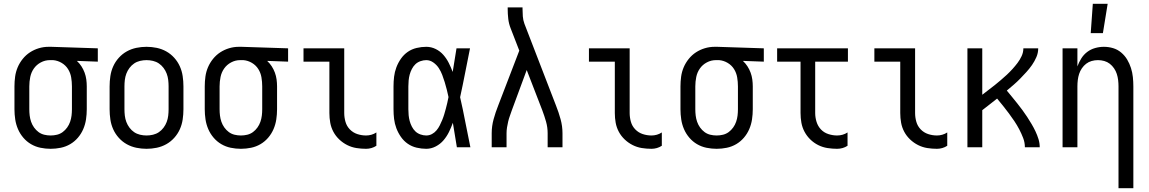

<svg xmlns="http://www.w3.org/2000/svg" viewBox="-20 -774 6040 1009"><path d="M246 8Q219 8 192.5 2.5Q166 -3 143 -16.5Q120 -30 102.5 -50.5Q85 -71 74.5 -95.5Q64 -120 60 -146.5Q56 -173 56 -200V-320Q56 -346 59.5 -371.5Q63 -397 73 -420.5Q83 -444 99.5 -464.5Q116 -485 137.5 -499Q159 -513 184 -520.5Q209 -528 235 -528H250L494 -520V-450L384 -454Q398 -441 408 -425.5Q418 -410 424.5 -392.5Q431 -375 433.5 -356.5Q436 -338 436 -320V-200Q436 -173 432 -146.5Q428 -120 417.5 -95.5Q407 -71 389.5 -50.5Q372 -30 349 -16.5Q326 -3 299.5 2.5Q273 8 246 8ZM246 -62Q263 -62 279.5 -66Q296 -70 309.5 -80Q323 -90 333 -104Q343 -118 348.5 -134Q354 -150 356 -166.5Q358 -183 358 -200V-320Q358 -344 354 -367.5Q350 -391 337.5 -411Q325 -431 304 -443.5Q283 -456 259 -458H242Q217 -458 194.5 -446Q172 -434 158 -414Q144 -394 139 -369.5Q134 -345 134 -320V-200Q134 -183 136 -166.5Q138 -150 143.5 -134Q149 -118 159 -104Q169 -90 182.5 -80Q196 -70 212.5 -66Q229 -62 246 -62Z M750 8Q723 8 696.5 2.5Q670 -3 646.5 -16Q623 -29 604.5 -49.5Q586 -70 575 -94.5Q564 -119 560 -146Q556 -173 556 -200V-320Q556 -347 560 -374Q564 -401 575 -425.5Q586 -450 604.5 -470.5Q623 -491 646.5 -504Q670 -517 696.5 -522.5Q723 -528 750 -528Q777 -528 803.5 -522.5Q830 -517 853.5 -504Q877 -491 895.5 -470.5Q914 -450 925 -425.5Q936 -401 940 -374Q944 -347 944 -320V-200Q944 -173 940 -146Q936 -119 925 -94.5Q914 -70 895.5 -49.5Q877 -29 853.5 -16Q830 -3 803.5 2.5Q777 8 750 8ZM750 -62Q767 -62 784 -66Q801 -70 815 -79.5Q829 -89 839.5 -103Q850 -117 856 -133Q862 -149 864 -166Q866 -183 866 -200V-320Q866 -337 864 -354Q862 -371 856 -387Q850 -403 839.5 -417Q829 -431 815 -440.5Q801 -450 784 -454Q767 -458 750 -458Q733 -458 716 -454Q699 -450 685 -440.5Q671 -431 660.5 -417Q650 -403 644 -387Q638 -371 636 -354Q634 -337 634 -320V-200Q634 -183 636 -166Q638 -149 644 -133Q650 -117 660.5 -103Q671 -89 685 -79.5Q699 -70 716 -66Q733 -62 750 -62Z M1246 8Q1219 8 1192.5 2.5Q1166 -3 1143 -16.5Q1120 -30 1102.5 -50.5Q1085 -71 1074.5 -95.5Q1064 -120 1060 -146.5Q1056 -173 1056 -200V-320Q1056 -346 1059.5 -371.5Q1063 -397 1073 -420.5Q1083 -444 1099.5 -464.5Q1116 -485 1137.5 -499Q1159 -513 1184 -520.5Q1209 -528 1235 -528H1250L1494 -520V-450L1384 -454Q1398 -441 1408 -425.5Q1418 -410 1424.5 -392.5Q1431 -375 1433.5 -356.5Q1436 -338 1436 -320V-200Q1436 -173 1432 -146.5Q1428 -120 1417.5 -95.5Q1407 -71 1389.5 -50.5Q1372 -30 1349 -16.5Q1326 -3 1299.5 2.5Q1273 8 1246 8ZM1246 -62Q1263 -62 1279.5 -66Q1296 -70 1309.5 -80Q1323 -90 1333 -104Q1343 -118 1348.5 -134Q1354 -150 1356 -166.5Q1358 -183 1358 -200V-320Q1358 -344 1354 -367.5Q1350 -391 1337.5 -411Q1325 -431 1304 -443.5Q1283 -456 1259 -458H1242Q1217 -458 1194.5 -446Q1172 -434 1158 -414Q1144 -394 1139 -369.5Q1134 -345 1134 -320V-200Q1134 -183 1136 -166.5Q1138 -150 1143.5 -134Q1149 -118 1159 -104Q1169 -90 1182.5 -80Q1196 -70 1212.5 -66Q1229 -62 1246 -62Z M1904 8Q1878 8 1853 4Q1828 0 1805 -11.5Q1782 -23 1763 -41Q1744 -59 1732 -81.5Q1720 -104 1715.5 -129Q1711 -154 1711 -180V-450H1575V-520H1789V-180Q1789 -157 1795.5 -134Q1802 -111 1818.5 -94Q1835 -77 1857.5 -69.5Q1880 -62 1904 -62Q1918 -62 1932 -66Q1946 -70 1958 -78V-8Q1946 0 1932 4Q1918 8 1904 8Z M2220 8Q2195 8 2169.5 2Q2144 -4 2123 -18.5Q2102 -33 2087 -54.5Q2072 -76 2063 -100Q2054 -124 2051 -149Q2048 -174 2048 -200V-320Q2048 -346 2051 -371Q2054 -396 2063 -420Q2072 -444 2087 -465.5Q2102 -487 2123 -501.5Q2144 -516 2169.5 -522Q2195 -528 2220 -528Q2246 -528 2269.5 -516.5Q2293 -505 2310 -485.5Q2327 -466 2338.5 -443Q2350 -420 2359 -396Q2364 -427 2369 -458Q2374 -489 2379 -520H2450Q2437 -456 2424.5 -391.5Q2412 -327 2398 -263Q2413 -198 2425.5 -132Q2438 -66 2452 0H2381Q2376 -32 2370.5 -64Q2365 -96 2360 -128V-129Q2351 -104 2339.5 -80.5Q2328 -57 2311 -37Q2294 -17 2270 -4.5Q2246 8 2220 8ZM2220 -62Q2236 -62 2250 -69.5Q2264 -77 2274 -89Q2284 -101 2291 -115Q2298 -129 2304 -143.5Q2310 -158 2314.5 -173Q2319 -188 2323 -203Q2327 -218 2330.5 -233Q2334 -248 2337 -264Q2333 -283 2328 -303Q2323 -323 2317 -342.5Q2311 -362 2304 -380.5Q2297 -399 2286 -416Q2275 -433 2257.5 -445.5Q2240 -458 2220 -458Q2205 -458 2189.5 -452.5Q2174 -447 2163 -436.5Q2152 -426 2144.5 -411.5Q2137 -397 2133 -382Q2129 -367 2127.5 -351.5Q2126 -336 2126 -320V-200Q2126 -184 2127.5 -168.5Q2129 -153 2133 -138Q2137 -123 2144.5 -108.5Q2152 -94 2163 -83.5Q2174 -73 2189.5 -67.5Q2205 -62 2220 -62Z M2564 0V-74Q2564 -111 2574 -147.5Q2584 -184 2598 -219L2709 -508L2664 -624Q2654 -649 2651 -675Q2648 -701 2648 -728V-735H2726V-728Q2726 -708 2727.5 -688Q2729 -668 2736 -649L2902 -219Q2916 -184 2926 -147.5Q2936 -111 2936 -74V0H2858V-74Q2858 -105 2849.5 -135Q2841 -165 2830 -194L2748 -406L2670 -195Q2665 -180 2659.5 -165Q2654 -150 2650.5 -135Q2647 -120 2644.5 -104.5Q2642 -89 2642 -74V0Z M3404 8Q3378 8 3353 4Q3328 0 3305 -11.5Q3282 -23 3263 -41Q3244 -59 3232 -81.5Q3220 -104 3215.5 -129Q3211 -154 3211 -180V-450H3075V-520H3289V-180Q3289 -157 3295.5 -134Q3302 -111 3318.5 -94Q3335 -77 3357.5 -69.5Q3380 -62 3404 -62Q3418 -62 3432 -66Q3446 -70 3458 -78V-8Q3446 0 3432 4Q3418 8 3404 8Z M3746 8Q3719 8 3692.5 2.5Q3666 -3 3643 -16.5Q3620 -30 3602.5 -50.5Q3585 -71 3574.5 -95.5Q3564 -120 3560 -146.5Q3556 -173 3556 -200V-320Q3556 -346 3559.5 -371.5Q3563 -397 3573 -420.5Q3583 -444 3599.5 -464.5Q3616 -485 3637.5 -499Q3659 -513 3684 -520.5Q3709 -528 3735 -528H3750L3994 -520V-450L3884 -454Q3898 -441 3908 -425.5Q3918 -410 3924.5 -392.5Q3931 -375 3933.5 -356.5Q3936 -338 3936 -320V-200Q3936 -173 3932 -146.5Q3928 -120 3917.5 -95.5Q3907 -71 3889.5 -50.5Q3872 -30 3849 -16.5Q3826 -3 3799.5 2.5Q3773 8 3746 8ZM3746 -62Q3763 -62 3779.5 -66Q3796 -70 3809.5 -80Q3823 -90 3833 -104Q3843 -118 3848.5 -134Q3854 -150 3856 -166.5Q3858 -183 3858 -200V-320Q3858 -344 3854 -367.5Q3850 -391 3837.5 -411Q3825 -431 3804 -443.5Q3783 -456 3759 -458H3742Q3717 -458 3694.5 -446Q3672 -434 3658 -414Q3644 -394 3639 -369.5Q3634 -345 3634 -320V-200Q3634 -183 3636 -166.5Q3638 -150 3643.5 -134Q3649 -118 3659 -104Q3669 -90 3682.5 -80Q3696 -70 3712.5 -66Q3729 -62 3746 -62Z M4379 8Q4354 8 4328.5 4Q4303 0 4280 -11.5Q4257 -23 4238.5 -41Q4220 -59 4208 -81.5Q4196 -104 4191.5 -129Q4187 -154 4187 -180V-450H4064V-520H4436V-450H4264V-180Q4264 -157 4271 -134Q4278 -111 4294 -94Q4310 -77 4333 -69.5Q4356 -62 4379 -62Q4394 -62 4408 -66Q4422 -70 4434 -78V-8Q4422 0 4408 4Q4394 8 4379 8Z M4904 8Q4878 8 4853 4Q4828 0 4805 -11.5Q4782 -23 4763 -41Q4744 -59 4732 -81.5Q4720 -104 4715.5 -129Q4711 -154 4711 -180V-450H4575V-520H4789V-180Q4789 -157 4795.5 -134Q4802 -111 4818.5 -94Q4835 -77 4857.5 -69.5Q4880 -62 4904 -62Q4918 -62 4932 -66Q4946 -70 4958 -78V-8Q4946 0 4932 4Q4918 8 4904 8Z M5064 0V-520H5142V-276Q5158 -289 5175 -301.5Q5192 -314 5208 -327Q5224 -340 5240 -353.5Q5256 -367 5271.5 -381.5Q5287 -396 5301 -411.5Q5315 -427 5327.5 -443.5Q5340 -460 5349 -479.5Q5358 -499 5358 -520H5436Q5436 -496 5426.5 -474Q5417 -452 5403.5 -432.5Q5390 -413 5374 -395.5Q5358 -378 5341.5 -361Q5325 -344 5307 -328.5Q5289 -313 5271 -298Q5285 -281 5299 -264Q5313 -247 5326.5 -230Q5340 -213 5353 -195.5Q5366 -178 5378 -159.5Q5390 -141 5401 -122.5Q5412 -104 5421.5 -84Q5431 -64 5437.5 -43Q5444 -22 5444 0H5366Q5366 -25 5357 -48.5Q5348 -72 5336.5 -94Q5325 -116 5311 -137Q5297 -158 5282 -178Q5267 -198 5251.5 -217.5Q5236 -237 5220 -256Q5200 -240 5180.5 -225Q5161 -210 5142 -195V0Z M5858 215V-320Q5858 -337 5856 -353.5Q5854 -370 5849 -385.5Q5844 -401 5834.5 -415Q5825 -429 5812 -439Q5799 -449 5783 -453.5Q5767 -458 5750 -458Q5733 -458 5717 -453.5Q5701 -449 5688 -439Q5675 -429 5665.5 -415Q5656 -401 5651 -385.5Q5646 -370 5644 -353.5Q5642 -337 5642 -320V0H5564V-520H5642V-425Q5650 -447 5662.5 -467Q5675 -487 5693.5 -501Q5712 -515 5735 -521.5Q5758 -528 5781 -528Q5806 -528 5829.5 -521Q5853 -514 5872 -498Q5891 -482 5903.5 -461Q5916 -440 5923.5 -416.5Q5931 -393 5933.5 -368.5Q5936 -344 5936 -320V215ZM5712 -600 5723 -754H5801L5776 -600Z"/></svg>

Font: Iosevka Term Curly
Style: Regular
Weight: 400
Designer: Belleve Invis
Foundry: Belleve Invis
Version: Version 32.3.0